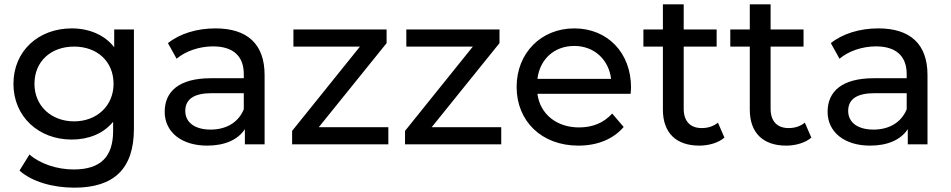

<svg xmlns="http://www.w3.org/2000/svg" viewBox="-20 -666 4387 886"><path d="M311 -22C388 -22 457 -49 502 -104V-62C502 58 444 116 320 116C243 116 165 90 116 47L70 121C126 172 223 200 323 200C506 200 598 113 598 -72V-530H507V-448C463 -505 391 -535 311 -535C158 -535 42 -431 42 -279C42 -128 158 -22 311 -22ZM139 -279C139 -382 214 -451 322 -451C429 -451 504 -382 504 -279C504 -178 427 -106 322 -106C216 -106 139 -178 139 -279Z M936 6C1017 6 1078 -21 1110 -70V0H1201V-320C1201 -463 1121 -535 974 -535C889 -535 810 -511 755 -467L795 -395C836 -430 900 -452 963 -452C1056 -452 1105 -407 1105 -324V-305H953C805 -305 740 -243 740 -150C740 -57 817 6 936 6ZM835 -154C835 -209 876 -236 957 -236H1105V-162C1081 -102 1025 -68 952 -68C879 -68 835 -101 835 -154Z M1451 -79 1764 -467V-530H1334V-451H1641L1328 -62V0H1772V-79Z M1972 -79 2285 -467V-530H1855V-451H2162L1849 -62V0H2293V-79Z M2649 6C2737 6 2810 -24 2858 -80L2805 -142C2766 -99 2715 -78 2652 -78C2548 -78 2472 -140 2460 -233H2890C2891 -245 2892 -255 2892 -262C2892 -423 2783 -535 2630 -535C2477 -535 2364 -421 2364 -265C2364 -107 2479 6 2649 6ZM2630 -454C2722 -454 2789 -391 2800 -302H2460C2471 -393 2538 -454 2630 -454Z M3039 -451V-160C3039 -53 3100 6 3207 6C3251 6 3295 -7 3323 -31L3293 -100C3272 -83 3247 -75 3218 -75C3165 -75 3135 -107 3135 -164V-451H3287V-530H3135V-646H3039V-530H2949V-451Z M3440 -451V-160C3440 -53 3501 6 3608 6C3652 6 3696 -7 3724 -31L3694 -100C3673 -83 3648 -75 3619 -75C3566 -75 3536 -107 3536 -164V-451H3688V-530H3536V-646H3440V-530H3350V-451Z M3995 6C4076 6 4137 -21 4169 -70V0H4260V-320C4260 -463 4180 -535 4033 -535C3948 -535 3869 -511 3814 -467L3854 -395C3895 -430 3959 -452 4022 -452C4115 -452 4164 -407 4164 -324V-305H4012C3864 -305 3799 -243 3799 -150C3799 -57 3876 6 3995 6ZM3894 -154C3894 -209 3935 -236 4016 -236H4164V-162C4140 -102 4084 -68 4011 -68C3938 -68 3894 -101 3894 -154Z"/></svg>

Font: Malon Grotesk Med
Style: Regular
Weight: 500
Designer: Julieta Ulanovsky
Foundry: Julieta Ulanovsky
Version: Version 7.200